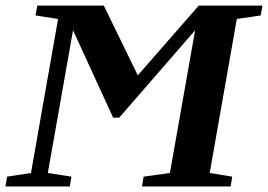

<svg xmlns="http://www.w3.org/2000/svg" viewBox="-33 -675 970 695"><path d="M398.4 -249H376.5L231.4 -565.4L140.1 -48.8L225.6 -35.6L219.7 0H-13.2L-7.3 -35.6L79.1 -48.8L177.2 -606.4L95.7 -619.1L102.1 -654.8H342.8L465.8 -402.3L686.5 -654.8H917L910.6 -619.1L824.2 -606.4L726.1 -48.8L807.6 -35.6L801.8 0H481L486.8 -35.6L582 -48.8L673.3 -565.4Z"/></svg>

Font: Tinos
Style: Bold Italic
Weight: 700
Italic angle: -16.333°
Designer: Steve Matteson
Foundry: Monotype Imaging Inc.
Version: Version 1.23